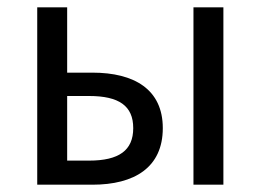

<svg xmlns="http://www.w3.org/2000/svg" viewBox="-20 -506 714 526"><path d="M82 0H233C348 0 426 -47 426 -155C426 -261 348 -307 233 -307H164V-486H82ZM164 -66V-243H224C306 -243 345 -216 345 -155C345 -94 306 -66 224 -66ZM510 0H592V-486H510Z"/></svg>

Font: Giro Sans Regular
Style: Regular
Weight: 400
Designer: Paul D. Hunt
Foundry: Adobe Systems Incorporated
Version: Version 1.000;PS 1.0;hotconv 1.0.88;makeotf.lib2.5.647800